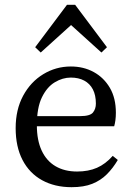

<svg xmlns="http://www.w3.org/2000/svg" viewBox="-20 -764 550 797"><path d="M277 13Q207 13 154.5 -16Q102 -45 73.5 -100Q45 -155 45 -232Q45 -309 76 -366.5Q107 -424 159.5 -456Q212 -488 274 -488Q327 -488 369 -465Q411 -442 436 -399.5Q461 -357 461 -296Q461 -279 459 -264.5Q457 -250 454 -240H84V-282H313Q354 -282 366 -297Q378 -312 378 -334Q378 -369 365.5 -393Q353 -417 329.5 -429.5Q306 -442 274 -442Q240 -442 207.5 -422.5Q175 -403 154 -360Q133 -317 133 -244Q133 -182 153 -139Q173 -96 210.5 -74Q248 -52 300 -52Q347 -52 382.5 -67.5Q418 -83 448 -117L469 -100Q449 -66 423.5 -40.5Q398 -15 363 -1Q328 13 277 13ZM401 -546 233 -698H317L149 -546L126 -568L258 -744H292L424 -568Z"/></svg>

Font: Source Serif 4 Variable
Style: Regular
Weight: 400
Designer: Frank Grießhammer
Foundry: Adobe
Version: Version 4.005;hotconv 1.1.0;makeotfexe 2.6.0